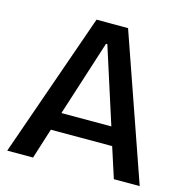

<svg xmlns="http://www.w3.org/2000/svg" viewBox="-99 -754 820 847"><g transform="rotate(15 310.5 -330.0)"><path d="M8 0 239 -660H383L613 0H495L450 -139H170L126 0ZM307 -568 196 -222H424L313 -568Z"/></g></svg>

Font: Bricolage Grotesque 48pt Medium
Style: Regular
Weight: 500
Designer: Mathieu Triay
Foundry: Atelier Triay
Version: Version 1.000; ttfautohint (v1.8.4.7-5d5b);gftools[0.9.32]